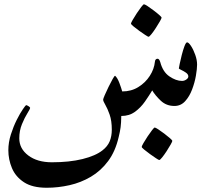

<svg xmlns="http://www.w3.org/2000/svg" viewBox="-20 -553 1028 909"><path d="M913.1 -247.1Q913.1 -227.1 907.5 -194.6Q901.9 -162.1 889.4 -129.2Q877 -96.2 856.4 -73.7Q835.9 -51.3 805.7 -51.3Q767.6 -51.3 741.2 -76.2Q714.8 -101.1 700.7 -125Q686 -100.6 666.3 -72.3Q646.5 -43.9 619.4 -23.9Q592.3 -3.9 554.2 -3.9Q553.7 29.3 551 49.6Q548.3 69.8 542 95.2Q526.4 163.6 491.9 209.7Q457.5 255.9 410.4 283.7Q363.3 311.5 309.3 323.7Q255.4 335.9 201.2 335.9Q133.3 335.9 93.5 309.8Q53.7 283.7 36.6 242.9Q19.5 202.1 19.5 158.2Q19.5 121.1 31.5 83.5Q43.5 45.9 59.3 14.4Q75.2 -17.1 88.4 -36.1Q101.6 -55.2 103.5 -55.2Q107.4 -55.2 115 -50.3Q122.6 -45.4 122.6 -42.5Q122.6 -37.1 109.6 -16.6Q96.7 3.9 84 34.7Q71.3 65.4 71.3 102.1Q71.3 150.9 114 183.1Q156.7 215.3 225.6 215.3Q308.6 215.3 370.6 200Q432.6 184.6 465.3 158.7Q489.3 140.1 499.3 116Q509.3 91.8 509.3 61Q509.3 18.6 499 -10.5Q488.8 -39.6 478.5 -56.9Q468.3 -74.2 468.3 -81.1Q468.3 -85 475.8 -102.5Q483.4 -120.1 493.9 -141.6Q504.4 -163.1 513.2 -178.7Q522 -194.3 524.9 -194.3Q536.1 -184.6 545.4 -159.7Q554.7 -134.8 558.6 -120.1Q601.6 -120.1 635 -140.9Q668.5 -161.6 689.2 -193.8Q710 -226.1 713.4 -260.7Q714.8 -274.9 726.1 -274.9Q733.9 -274.9 738.8 -258.8Q751 -212.4 782.2 -191.2Q813.5 -169.9 841.8 -169.9Q852.5 -169.9 862.1 -176.5Q871.6 -183.1 871.6 -190.9Q871.6 -201.2 860.4 -209Q849.1 -216.8 837.9 -221.9Q826.7 -227.1 826.7 -229Q826.7 -231 830.6 -250Q834.5 -269 840.6 -293Q846.7 -316.9 853.5 -334.7Q860.4 -352.5 865.7 -352.5Q873 -352.5 884.3 -335.4Q895.5 -318.4 904.3 -293.7Q913.1 -269 913.1 -247.1ZM745.1 -469.7Q745.1 -466.3 737.1 -452.1Q729 -438 718 -420.9Q707 -403.8 697 -391.4Q687 -378.9 683.1 -378.9Q680.7 -378.9 668 -387.2Q655.3 -395.5 639.4 -407Q623.5 -418.5 611.8 -428.2Q600.1 -438 600.1 -441.4Q600.1 -444.8 608.4 -459.2Q616.7 -473.6 627.9 -490.7Q639.2 -507.8 648.9 -520.3Q658.7 -532.7 661.6 -532.7Q665.5 -532.7 678.5 -524.2Q691.4 -515.6 707 -503.9Q722.7 -492.2 733.9 -482.2Q745.1 -472.2 745.1 -469.7ZM795.9 113.8Q795.9 117.2 787.8 131.6Q779.8 146 768.8 162.8Q757.8 179.7 747.8 192.1Q737.8 204.6 733.9 204.6Q731.4 204.6 718.8 196.3Q706.1 188 690.2 176.5Q674.3 165 662.6 155.3Q650.9 145.5 650.9 142.6Q650.9 138.7 659.2 124.3Q667.5 109.9 678.7 93Q689.9 76.2 699.7 63.5Q709.5 50.8 712.4 50.8Q716.3 50.8 729.2 59.3Q742.2 67.9 757.8 79.6Q773.4 91.3 784.7 101.3Q795.9 111.3 795.9 113.8Z"/></svg>

Font: Scheherazade New SemiBold
Style: Regular
Weight: 600
Designer: SIL International
Foundry: SIL International
Version: Version 4.000